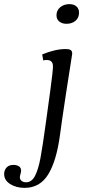

<svg xmlns="http://www.w3.org/2000/svg" viewBox="-156 -663 418 928"><path d="M-136 178Q-136 160 -124.5 147Q-113 134 -91 134Q-76 134 -65 140.5Q-54 147 -54 162Q-54 168 -57 178Q-60 188 -60 193Q-60 205 -51.5 211.5Q-43 218 -30 218Q-3 218 13 187.5Q29 157 39.5 101Q50 45 66 -72L87 -225Q100 -321 100 -342Q100 -373 70 -373Q61 -373 53 -371L48 -400Q111 -426 162 -426Q177 -426 185 -421.5Q193 -417 193 -403Q185 -355 163 -210.5Q141 -66 134 -11Q117 115 77 180Q37 245 -37 245Q-78 245 -107 226.5Q-136 208 -136 178ZM117 -589Q117 -613 135 -628Q153 -643 179 -643Q201 -643 213.5 -632Q226 -621 226 -602Q226 -577 209 -562.5Q192 -548 165 -548Q144 -548 130.5 -559Q117 -570 117 -589Z"/></svg>

Font: Unna
Style: Italic
Weight: 400
Italic angle: -8.05°
Designer: Jorge de Buen Unna
Foundry: Omnibus-Type
Version: Version 2.008